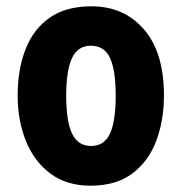

<svg xmlns="http://www.w3.org/2000/svg" viewBox="-20 -579 577 609"><path d="M500 -276Q500 -197 475.5 -132Q451 -67 399.5 -28.5Q348 10 267 10Q192 10 140.5 -28Q89 -66 62.5 -131Q36 -196 36 -276Q36 -360 61.5 -424Q87 -488 138.5 -523.5Q190 -559 270 -559Q373 -559 436.5 -486Q500 -413 500 -276ZM190 -275Q190 -195 208.5 -155.5Q227 -116 269 -116Q311 -116 329 -155.5Q347 -195 347 -276Q347 -356 329 -395Q311 -434 268 -434Q227 -434 208.5 -395Q190 -356 190 -275Z"/></svg>

Font: Noto Sans Kannada Condensed ExtraBold
Style: Regular
Weight: 800
Width: 3
Designer: Jelle Bosma - Monotype Design Team
Foundry: Monotype Imaging Inc.
Version: Version 2.005; ttfautohint (v1.8.4.7-5d5b)